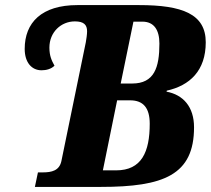

<svg xmlns="http://www.w3.org/2000/svg" viewBox="-20 -734 828 754"><path d="M117 0H376C623 0 742 -47 742 -234C742 -315 699 -362 634 -374L635 -378C725 -398 788 -456 788 -568C788 -679 696 -714 526 -714H284C143 -714 77 -645 77 -542C77 -488 105 -458 143 -458C162 -458 181 -463 194 -476C183 -496 174 -514 174 -547C174 -608 220 -650 274 -650C310 -650 322 -636 322 -611C322 -599 319 -579 317 -568L221 -101C213 -64 183 -57 148 -57H129ZM454 -406 504 -649H539C585 -649 606 -616 606 -563C606 -469 586 -406 499 -406ZM384 -65 440 -340H491C542 -340 568 -311 568 -248C568 -137 536 -65 436 -65Z"/></svg>

Font: Noto Serif SemiCondensed Extra
Style: Italic
Weight: 800
Width: 4
Italic angle: -12°
Designer: Monotype Design Team
Foundry: Monotype Imaging Inc.
Version: Version 1.901